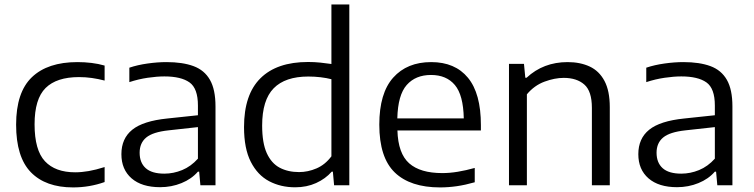

<svg xmlns="http://www.w3.org/2000/svg" viewBox="-20 -828 3368 858"><path d="M306.5 9.5Q184 9.5 118 -58.2Q52 -126 52 -271Q52 -415.5 122.5 -483Q193 -550.5 326 -550.5Q357.5 -550.5 388.8 -546.8Q420 -543 447.5 -535V-468Q418.5 -475.5 390.5 -479.5Q362.5 -483.5 333 -483.5Q233 -483.5 183.8 -434.8Q134.5 -386 134.5 -272.5Q134.5 -157 180.8 -107.5Q227 -58 316 -58Q344.5 -58 376.2 -63.5Q408 -69 447.5 -81.5V-14.5Q380 9.5 306.5 9.5Z M695.5 8.5Q613.5 8.5 568 -31Q522.5 -70.5 522.5 -139Q522.5 -209 571 -248.2Q619.5 -287.5 728 -298.5L864.5 -313V-356.5Q864.5 -433 826.8 -459.8Q789 -486.5 714.5 -486.5Q681.5 -486.5 640.2 -480.5Q599 -474.5 558 -461V-525.5Q595 -538 639.5 -544.2Q684 -550.5 724 -550.5Q796 -550.5 844.8 -532.5Q893.5 -514.5 918.2 -471.2Q943 -428 943 -352.5V0H875.5L870 -61H864.5Q836 -28 791.2 -9.8Q746.5 8.5 695.5 8.5ZM604 -145.5Q604 -101 631.2 -76.5Q658.5 -52 714.5 -52Q755 -52 794 -68Q833 -84 864.5 -119V-260L733 -245.5Q663 -238 633.5 -213.5Q604 -189 604 -145.5Z M1299 9Q1234.5 9 1182.8 -18.2Q1131 -45.5 1100.8 -104.8Q1070.5 -164 1070.5 -260Q1070.5 -405.5 1143.8 -478.2Q1217 -551 1357 -551Q1385 -551 1411.8 -548.2Q1438.5 -545.5 1461 -542V-808H1541V0H1473L1467.5 -61H1462.5Q1434.5 -29 1392.5 -10Q1350.5 9 1299 9ZM1316.5 -59Q1356 -59 1394.5 -75.5Q1433 -92 1461 -129.5V-474Q1440 -479.5 1412.8 -482.8Q1385.5 -486 1358 -486Q1254.5 -486 1203 -433.5Q1151.5 -381 1151.5 -267Q1151.5 -189 1172.2 -143.5Q1193 -98 1230 -78.5Q1267 -59 1316.5 -59Z M1946.5 9.5Q1813.5 9.5 1744.2 -57.2Q1675 -124 1675 -271Q1675 -411.5 1737 -481Q1799 -550.5 1907 -550.5Q2013.5 -550.5 2071.2 -480.5Q2129 -410.5 2129 -269V-245H1756Q1759 -142 1808.5 -98.2Q1858 -54.5 1956.5 -54.5Q1989.5 -54.5 2025.8 -60.5Q2062 -66.5 2101.5 -77.5V-13.5Q2059.5 -1.5 2021.5 4Q1983.5 9.5 1946.5 9.5ZM1906 -493Q1837 -493 1797.5 -448.2Q1758 -403.5 1755.5 -299H2052.5Q2050.5 -403 2012.8 -448Q1975 -493 1906 -493Z M2254.5 0V-542.5H2321.5L2327.5 -480.5H2333Q2408 -550.5 2516.5 -550.5Q2572.5 -550.5 2615 -530.8Q2657.5 -511 2681.2 -466.5Q2705 -422 2705 -349V0H2625V-346Q2625 -420.5 2591.2 -450.2Q2557.5 -480 2499 -480Q2459 -480 2413.5 -463.2Q2368 -446.5 2334.5 -406.5V0Z M3005.5 8.5Q2923.5 8.5 2878 -31Q2832.5 -70.5 2832.5 -139Q2832.5 -209 2881 -248.2Q2929.5 -287.5 3038 -298.5L3174.5 -313V-356.5Q3174.5 -433 3136.8 -459.8Q3099 -486.5 3024.5 -486.5Q2991.5 -486.5 2950.2 -480.5Q2909 -474.5 2868 -461V-525.5Q2905 -538 2949.5 -544.2Q2994 -550.5 3034 -550.5Q3106 -550.5 3154.8 -532.5Q3203.5 -514.5 3228.2 -471.2Q3253 -428 3253 -352.5V0H3185.5L3180 -61H3174.5Q3146 -28 3101.2 -9.8Q3056.5 8.5 3005.5 8.5ZM2914 -145.5Q2914 -101 2941.2 -76.5Q2968.5 -52 3024.5 -52Q3065 -52 3104 -68Q3143 -84 3174.5 -119V-260L3043 -245.5Q2973 -238 2943.5 -213.5Q2914 -189 2914 -145.5Z"/></svg>

Font: Encode Sans Semi Expanded
Style: Regular
Weight: 400
Width: 6
Designer: Multiple Designers
Foundry: Impallari Type
Version: Version 3.000; ttfautohint (v1.8.3) -l 8 -r 50 -G 200 -x 14 